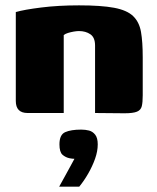

<svg xmlns="http://www.w3.org/2000/svg" viewBox="-20 -422 585 717"><path d="M83 0Q39 0 39 -45V-377Q70 -386 134 -394Q198 -402 275 -402Q358 -402 406 -393Q454 -384 477 -362Q500 -340 506.5 -303Q513 -266 513 -209V-66Q513 -40 509.5 -25.5Q506 -11 491.5 -5Q477 1 445 1L335 0V-252Q335 -282 317.5 -294Q300 -306 275 -306Q266 -306 255 -304Q244 -302 234 -299Q224 -296 218 -291V0ZM201 275Q213 253 222 237Q231 221 239 206Q247 191 258 171Q254 171 249.5 170.5Q245 170 240 169Q225 166 213.5 156Q202 146 202 117Q202 81 223.5 71.5Q245 62 283 62Q299 62 312.5 65.5Q326 69 335.5 81Q345 93 345 117Q345 143 335 171Q325 199 309.5 226Q294 253 276 275Z"/></svg>

Font: Genos ExtraBold
Style: Regular
Weight: 800
Designer: Robert E. Leuschke
Foundry: Robert E. Leuschke
Version: Version 1.010